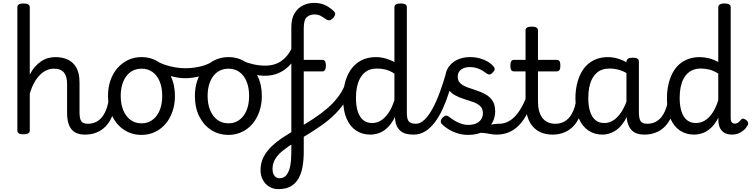

<svg xmlns="http://www.w3.org/2000/svg" viewBox="-20 -914 5201 1328"><path d="M568 17Q538 17 514.5 8.5Q491 0 475.5 -18.5Q460 -37 452 -65.5Q444 -94 444 -135V-334Q444 -384 423 -411.5Q402 -439 351 -439Q327 -439 303 -428.5Q279 -418 257 -396.5Q235 -375 217 -342.5Q199 -310 186 -266V-11Q186 2 175 8.5Q164 15 143 15Q121 15 110.5 8.5Q100 2 100 -11V-864Q100 -877 110.5 -883.5Q121 -890 143 -890Q164 -890 175 -883.5Q186 -877 186 -864V-398Q201 -428 221 -451Q241 -474 264 -489.5Q287 -505 312 -512Q337 -519 363 -519Q412 -519 449.5 -501.5Q487 -484 508.5 -445.5Q530 -407 530 -343V-138Q530 -94 542 -76Q554 -58 587 -58Q601 -58 608 -46.5Q615 -35 613.5 -20.5Q612 -6 601 5.5Q590 17 568 17Z M568 17Q554 17 547.5 5.5Q541 -6 542.5 -20.5Q544 -35 555 -46.5Q566 -58 587 -58Q614 -58 636.5 -67Q659 -76 677.5 -95Q696 -114 709.5 -144Q723 -174 731 -215Q734 -230 747 -233.5Q760 -237 772 -232Q784 -227 782 -212Q774 -153 755.5 -109.5Q737 -66 709.5 -38.5Q682 -11 646.5 3Q611 17 568 17Z M959 19Q892 19 839.5 -15Q787 -49 757 -109.5Q727 -170 727 -250Q727 -309 744 -358Q761 -407 792.5 -443Q824 -479 866 -499Q908 -519 959 -519Q1026 -519 1078 -484.5Q1130 -450 1160 -389.5Q1190 -329 1190 -251Q1190 -204 1179 -163Q1168 -122 1147.5 -88.5Q1127 -55 1098.5 -31Q1070 -7 1034.5 6Q999 19 959 19ZM959 -61Q992 -61 1018 -74.5Q1044 -88 1063 -113Q1082 -138 1092 -173Q1102 -208 1102 -251Q1102 -308 1084.5 -350.5Q1067 -393 1035 -416Q1003 -439 959 -439Q927 -439 900 -426Q873 -413 854 -387.5Q835 -362 825 -327.5Q815 -293 815 -250Q815 -193 833 -150.5Q851 -108 883 -84.5Q915 -61 959 -61Z M1260 -373Q1214 -373 1158 -388.5Q1102 -404 1037 -438Q1028 -443 1025.5 -454.5Q1023 -466 1026.5 -477.5Q1030 -489 1038 -494.5Q1046 -500 1058 -494Q1088 -477 1122 -465.5Q1156 -454 1192 -448Q1228 -442 1262 -442Q1295 -442 1329 -447Q1363 -452 1393.5 -462Q1424 -472 1445 -486Q1457 -495 1466.5 -484.5Q1476 -474 1478 -458Q1480 -442 1465 -432Q1417 -401 1363.5 -387Q1310 -373 1260 -373Z M1560 19Q1493 19 1440.5 -15Q1388 -49 1358 -109.5Q1328 -170 1328 -250Q1328 -309 1345 -358Q1362 -407 1393.5 -443Q1425 -479 1467 -499Q1509 -519 1560 -519Q1627 -519 1679 -484.5Q1731 -450 1761 -389.5Q1791 -329 1791 -251Q1791 -204 1780 -163Q1769 -122 1748.5 -88.5Q1728 -55 1699.5 -31Q1671 -7 1635.5 6Q1600 19 1560 19ZM1560 -61Q1593 -61 1619 -74.5Q1645 -88 1664 -113Q1683 -138 1693 -173Q1703 -208 1703 -251Q1703 -308 1685.5 -350.5Q1668 -393 1636 -416Q1604 -439 1560 -439Q1528 -439 1501 -426Q1474 -413 1455 -387.5Q1436 -362 1426 -327.5Q1416 -293 1416 -250Q1416 -193 1434 -150.5Q1452 -108 1484 -84.5Q1516 -61 1560 -61Z M1812 -390Q1778 -390 1736 -399Q1694 -408 1645 -432Q1635 -438 1634.5 -454.5Q1634 -471 1641 -485Q1648 -499 1658 -494Q1689 -479 1731 -469.5Q1773 -460 1813 -460Q1880 -460 1925 -491.5Q1970 -523 1997 -578Q2007 -595 2020.5 -593Q2034 -591 2041.5 -579Q2049 -567 2041 -548Q2017 -497 1982.5 -461.5Q1948 -426 1905.5 -408Q1863 -390 1812 -390Z M1906 394Q1896 394 1891.5 382.5Q1887 371 1888.5 356.5Q1890 342 1896.5 330.5Q1903 319 1913 319Q1944 319 1962 296Q1980 273 1987.5 232.5Q1995 192 1995 140V-726Q1995 -786 2018 -823Q2041 -860 2076.5 -877Q2112 -894 2151 -894Q2200 -894 2234 -876Q2268 -858 2290 -835Q2301 -824 2298 -812.5Q2295 -801 2284 -789Q2271 -776 2260 -774Q2249 -772 2236 -780Q2214 -796 2196.5 -805Q2179 -814 2154 -814Q2123 -814 2102 -795Q2081 -776 2081 -720V-500H2210Q2234 -500 2234 -460Q2234 -440 2227.5 -430Q2221 -420 2210 -420H2081V135Q2081 192 2072.5 239.5Q2064 287 2044 321.5Q2024 356 1990.5 375Q1957 394 1906 394Z M1905 394Q1869 394 1841 376.5Q1813 359 1797.5 329Q1782 299 1782 263Q1782 212 1803.5 171Q1825 130 1862 95.5Q1899 61 1945.5 31Q1992 1 2044 -29Q2096 -59 2147.5 -92.5Q2199 -126 2245 -165.5Q2291 -205 2326 -254Q2361 -303 2379 -366Q2381 -374 2393.5 -371.5Q2406 -369 2417 -361.5Q2428 -354 2426 -345Q2408 -276 2374.5 -222Q2341 -168 2297.5 -125Q2254 -82 2205.5 -48Q2157 -14 2108.5 15.5Q2060 45 2016.5 72Q1973 99 1938.5 126Q1904 153 1884.5 184.5Q1865 216 1865 254Q1865 278 1872.5 292.5Q1880 307 1891 313Q1902 319 1914 319Q1923 319 1927 330.5Q1931 342 1929 356.5Q1927 371 1920.5 382.5Q1914 394 1905 394Z M2541 17Q2485 17 2443 -11Q2401 -39 2377 -94Q2353 -149 2353 -232Q2353 -284 2363 -328.5Q2373 -373 2392 -408.5Q2411 -444 2438.5 -468.5Q2466 -493 2501.5 -506Q2537 -519 2581 -519Q2612 -519 2645 -510Q2678 -501 2708 -485V-864Q2708 -877 2719 -883.5Q2730 -890 2752 -890Q2774 -890 2784 -883.5Q2794 -877 2794 -864V-134Q2794 -90 2807.5 -74Q2821 -58 2858 -58Q2869 -58 2874.5 -46.5Q2880 -35 2878.5 -20.5Q2877 -6 2867.5 5.5Q2858 17 2839 17Q2812 17 2790 11.5Q2768 6 2752 -7Q2736 -20 2726 -39.5Q2716 -59 2713 -88L2712 -105Q2689 -59 2661 -32Q2633 -5 2602.5 6Q2572 17 2541 17ZM2554 -63Q2585 -63 2613 -79.5Q2641 -96 2665.5 -130.5Q2690 -165 2708 -222V-405Q2677 -425 2647.5 -432.5Q2618 -440 2588 -440Q2561 -440 2538 -432Q2515 -424 2497.5 -407.5Q2480 -391 2467.5 -366.5Q2455 -342 2448.5 -309.5Q2442 -277 2442 -235Q2442 -184 2454 -145Q2466 -106 2491 -84.5Q2516 -63 2554 -63Z M2842 17Q2828 17 2823.5 5.5Q2819 -6 2822 -20.5Q2825 -35 2834 -46.5Q2843 -58 2857 -58Q2886 -58 2914.5 -84.5Q2943 -111 2969.5 -158.5Q2996 -206 3020.5 -271.5Q3045 -337 3067 -415Q3072 -432 3086 -433Q3100 -434 3111.5 -425.5Q3123 -417 3120 -402Q3105 -337 3085.5 -275Q3066 -213 3041.5 -160Q3017 -107 2987 -67.5Q2957 -28 2921 -5.5Q2885 17 2842 17Z M3290 -20Q3323 -35 3347.5 -43.5Q3372 -52 3392.5 -55Q3413 -58 3432 -58Q3441 -58 3443 -46.5Q3445 -35 3441.5 -20.5Q3438 -6 3430.5 5.5Q3423 17 3414 17Q3390 17 3366 12Q3342 7 3318 5Q3294 3 3268 13ZM3218 19Q3178 19 3142.5 7.5Q3107 -4 3079.5 -21.5Q3052 -39 3035 -57Q3028 -65 3029 -77Q3030 -89 3043 -102Q3054 -112 3063 -114Q3072 -116 3083 -108Q3119 -80 3152.5 -65Q3186 -50 3219 -50Q3248 -50 3270.5 -59Q3293 -68 3306.5 -86.5Q3320 -105 3320 -131Q3320 -163 3301 -180.5Q3282 -198 3252.5 -208.5Q3223 -219 3190 -229Q3157 -239 3127.5 -255Q3098 -271 3079 -299Q3060 -327 3060 -374Q3060 -416 3081.5 -448.5Q3103 -481 3141.5 -500Q3180 -519 3230 -519Q3269 -519 3300 -510Q3331 -501 3354.5 -487Q3378 -473 3392 -456Q3403 -444 3401.5 -434Q3400 -424 3388 -413Q3377 -400 3366.5 -399Q3356 -398 3344 -407Q3317 -428 3289.5 -439Q3262 -450 3229 -450Q3194 -450 3170 -433.5Q3146 -417 3146 -383Q3146 -354 3164.5 -337.5Q3183 -321 3212.5 -310Q3242 -299 3275.5 -288.5Q3309 -278 3338.5 -261.5Q3368 -245 3386.5 -217Q3405 -189 3405 -143Q3405 -101 3384.5 -64Q3364 -27 3322.5 -4Q3281 19 3218 19Z M3414 17Q3400 17 3393.5 5.5Q3387 -6 3388.5 -20.5Q3390 -35 3401 -46.5Q3412 -58 3433 -58Q3463 -58 3490.5 -71Q3518 -84 3542 -109Q3566 -134 3588 -173Q3610 -212 3629 -264Q3634 -279 3646.5 -278Q3659 -277 3668 -268Q3677 -259 3674 -248Q3653 -180 3627.5 -130.5Q3602 -81 3570 -48Q3538 -15 3499.5 1Q3461 17 3414 17Z M3802 17Q3756 17 3721.5 2Q3687 -13 3663 -41.5Q3639 -70 3627 -112.5Q3615 -155 3615 -211V-420H3537Q3523 -420 3516.5 -429Q3510 -438 3510 -460Q3510 -483 3516.5 -491.5Q3523 -500 3537 -500H3615V-704Q3615 -717 3625.5 -723.5Q3636 -730 3658 -730Q3679 -730 3690 -723.5Q3701 -717 3701 -704V-500H3828Q3843 -500 3849.5 -491.5Q3856 -483 3856 -460Q3856 -438 3849.5 -429Q3843 -420 3828 -420H3701V-214Q3701 -176 3708.5 -147.5Q3716 -119 3731 -99Q3746 -79 3768.5 -68.5Q3791 -58 3820 -58Q3834 -58 3841 -46.5Q3848 -35 3846.5 -20.5Q3845 -6 3834 5.5Q3823 17 3802 17Z M3802 17Q3788 17 3781.5 5.5Q3775 -6 3776.5 -20.5Q3778 -35 3789 -46.5Q3800 -58 3821 -58Q3848 -58 3870.5 -67Q3893 -76 3911.5 -95Q3930 -114 3943.5 -144Q3957 -174 3965 -215Q3968 -230 3981 -233.5Q3994 -237 4006 -232Q4018 -227 4016 -212Q4008 -153 3989.5 -109.5Q3971 -66 3943.5 -38.5Q3916 -11 3880.5 3Q3845 17 3802 17Z M4147 17Q4092 17 4050 -11Q4008 -39 3984 -94Q3960 -149 3960 -232Q3960 -284 3970 -328.5Q3980 -373 3998.5 -408.5Q4017 -444 4044.5 -468.5Q4072 -493 4107 -506Q4142 -519 4185 -519Q4226 -519 4268 -504Q4310 -489 4345 -462V-386Q4305 -418 4268 -429Q4231 -440 4195 -440Q4168 -440 4145 -432Q4122 -424 4104.5 -407.5Q4087 -391 4074.5 -366.5Q4062 -342 4055.5 -309.5Q4049 -277 4049 -235Q4049 -183 4061 -144Q4073 -105 4097.5 -84Q4122 -63 4161 -63Q4198 -63 4231 -87.5Q4264 -112 4290.5 -160.5Q4317 -209 4334 -282L4351 -217Q4333 -130 4300.5 -78.5Q4268 -27 4228 -5Q4188 17 4147 17ZM4437 17Q4406 17 4383 8.5Q4360 0 4344.5 -18.5Q4329 -37 4321 -65.5Q4313 -94 4313 -135V-487Q4313 -501 4324 -508Q4335 -515 4356 -515Q4378 -515 4388.5 -508.5Q4399 -502 4399 -488V-138Q4399 -94 4411 -76Q4423 -58 4456 -58Q4466 -58 4471 -46.5Q4476 -35 4474.5 -20.5Q4473 -6 4464 5.5Q4455 17 4437 17Z M4437 17Q4423 17 4416.5 5.5Q4410 -6 4411.5 -20.5Q4413 -35 4424 -46.5Q4435 -58 4456 -58Q4483 -58 4505.5 -67Q4528 -76 4546.5 -95Q4565 -114 4578.5 -144Q4592 -174 4600 -215Q4603 -230 4616 -233.5Q4629 -237 4641 -232Q4653 -227 4651 -212Q4643 -153 4624.5 -109.5Q4606 -66 4578.5 -38.5Q4551 -11 4515.5 3Q4480 17 4437 17Z M4781 17Q4725 17 4683 -11Q4641 -39 4617 -94Q4593 -149 4593 -232Q4593 -284 4603 -328.5Q4613 -373 4631.5 -408.5Q4650 -444 4677.5 -468.5Q4705 -493 4741 -506Q4777 -519 4820 -519Q4851 -519 4884.5 -510.5Q4918 -502 4948 -485V-864Q4948 -877 4959 -883.5Q4970 -890 4991 -890Q5013 -890 5023.5 -883.5Q5034 -877 5034 -864V-99Q5034 -77 5041.5 -68Q5049 -59 5063 -59Q5071 -59 5078.5 -62.5Q5086 -66 5093 -72.5Q5100 -79 5108 -89Q5115 -95 5124 -92.5Q5133 -90 5142 -83Q5152 -75 5154.5 -65Q5157 -55 5151 -47Q5140 -27 5123.5 -13Q5107 1 5087 9Q5067 17 5045 17Q5009 17 4988 3Q4967 -11 4958 -33Q4949 -55 4949 -81Q4949 -86 4949 -90.5Q4949 -95 4949 -100Q4925 -55 4897.5 -29.5Q4870 -4 4840 6.5Q4810 17 4781 17ZM4681 -235Q4681 -184 4693 -145Q4705 -106 4730 -84.5Q4755 -63 4793 -63Q4825 -63 4853 -79Q4881 -95 4905.5 -129.5Q4930 -164 4948 -221V-405Q4917 -425 4887 -432.5Q4857 -440 4827 -440Q4800 -440 4777.5 -432Q4755 -424 4737 -407.5Q4719 -391 4706.5 -366.5Q4694 -342 4687.5 -309.5Q4681 -277 4681 -235Z"/></svg>

Font: Playwrite IT Moderna
Style: Regular
Weight: 400
Designer: Veronika Burian, José Scaglione
Foundry: TypeTogether
Version: Version 1.002